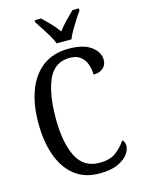

<svg xmlns="http://www.w3.org/2000/svg" viewBox="-137 -1008 807 1096"><g transform="rotate(-15 266.5 -460.5)"><path d="M312 10Q225 10 166.5 -36Q108 -82 78 -164.5Q48 -247 48 -358Q48 -468 79 -550Q110 -632 171.5 -678Q233 -724 324 -724Q411 -724 456.5 -690.5Q502 -657 502 -611Q502 -580 480.5 -562Q459 -544 424 -544Q424 -576 414 -605Q404 -634 380.5 -653Q357 -672 317 -672Q228 -672 189.5 -588.5Q151 -505 151 -358Q151 -215 192.5 -132Q234 -49 327 -49Q391 -49 426 -76Q461 -103 485 -139Q500 -128 500 -103Q500 -79 480.5 -53Q461 -27 419.5 -8.5Q378 10 312 10ZM267 -771Q258 -794 242.5 -820.5Q227 -847 210 -873Q193 -899 180 -918V-931H218Q241 -909 266 -883Q291 -857 310 -830Q330 -857 355 -883Q380 -909 403 -931H441V-918Q427 -899 410.5 -873Q394 -847 378.5 -820.5Q363 -794 354 -771Z"/></g></svg>

Font: Noto Serif Ethiopic Condensed
Style: Regular
Weight: 400
Width: 3
Designer: Monotype Design Team
Foundry: Monotype Imaging Inc.
Version: Version 2.102; ttfautohint (v1.8.4.7-5d5b)